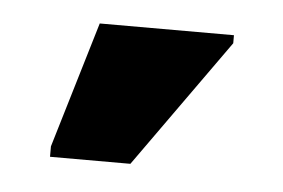

<svg xmlns="http://www.w3.org/2000/svg" viewBox="-29 -810 351 238"><g transform="rotate(5 147.0 -691.0)"><path d="M40 -606V-619L87 -776H254V-766L140 -606Z"/></g></svg>

Font: RS Noto Sans
Style: Bold
Weight: 700
Designer: Monotype Design Team
Foundry: Monotype Imaging Inc.
Version: Version 3.10